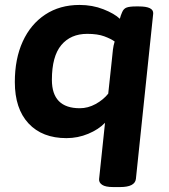

<svg xmlns="http://www.w3.org/2000/svg" viewBox="-20 -551 682 777"><path d="M438 206Q407 206 393.5 197Q380 188 381 174L405 -54Q379 -27 337 -9.5Q295 8 249 8Q151 8 95.5 -51.5Q40 -111 40 -219Q40 -313 72 -383Q104 -453 163 -492Q222 -531 302 -531Q354 -531 398.5 -513.5Q443 -496 465 -475Q467 -482 469 -488.5Q471 -495 474 -501Q480 -516 492.5 -520.5Q505 -525 530 -525H542Q602 -525 600 -496L530 173Q526 206 466 206ZM303 -113Q336 -113 367 -130Q398 -147 418 -172L432 -302Q435 -333 437 -350Q439 -367 444 -383Q429 -394 402 -404Q375 -414 333 -414Q266 -414 228 -368.5Q190 -323 190 -228Q190 -113 303 -113Z"/></svg>

Font: Asap Semi Expanded Semi Expanded Regular
Style: Bold Italic
Weight: 700
Width: 6
Italic angle: -6°
Designer: Pablo Cosgaya
Foundry: Omnibus-Type
Version: Version 3.001; ttfautohint (v1.8.4.7-5d5b)